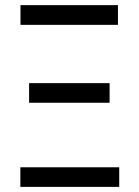

<svg xmlns="http://www.w3.org/2000/svg" viewBox="-20 -731 543 751"><path d="M59.6 -76.7V0H446.3V-76.7ZM93.8 -405.8V-329.1H408.7V-405.8ZM60.1 -710.9V-633.8H441.4V-710.9Z"/></svg>

Font: Roboto Condensed
Style: Regular
Weight: 400
Designer: Google
Version: Version 2.134; 2016